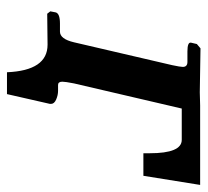

<svg xmlns="http://www.w3.org/2000/svg" viewBox="-42 -432 589 545"><g transform="rotate(90 252.5 -159.5)"><path d="M106 0 19 1 12.2 -7.8 15.1 -22.9Q18.1 -35.2 46.9 -35.2H69.8Q90.8 -35.2 100.1 -75.2L165 -354Q169.9 -377 169.9 -383.8Q169.9 -397 155.8 -397H126Q99.1 -397 101.1 -407.2L105 -423.8L117.2 -434.1L242.2 -432.1Q248 -432.1 260.5 -432.6Q272.9 -433.1 279.8 -433.1H504.9L479 -272H415V-290Q415 -380.9 377 -380.9H288.1L216.8 -75.2Q211.9 -50.3 211.9 -42Q211.9 -29.8 221.2 -29.8H237.8Q250 -29.8 262.5 -24.4Q274.9 -19 274.9 -9.8V-6.8L247.1 115.2H185.1Q180.2 0 106.9 0Z"/></g></svg>

Font: Linux Libertine
Style: Semibold Italic
Weight: 600
Italic angle: -11.5°
Designer: Philipp H. Poll
Foundry: Philipp H. Poll
Version: Version 5.1.2 ; ttfautohint (v0.9)